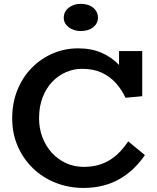

<svg xmlns="http://www.w3.org/2000/svg" viewBox="-20 -947 800 981"><path d="M407.1 13.2Q330.6 13.2 264.1 -13.2Q197.6 -39.6 147.9 -87.8Q98.2 -135.9 70.2 -200.8Q42.3 -265.6 42.3 -341.5Q42.3 -422.2 69.3 -488Q96.3 -553.9 143.3 -601.3Q190.3 -648.7 251 -674.3Q311.6 -700 379.5 -700Q446.3 -700 497.8 -677.8Q549.2 -655.7 586.5 -616.6Q623.8 -577.5 647.5 -525.4L588.3 -543.1V-686H706.7V-455.4L621.2 -447.5Q602.1 -488.9 572.1 -522.4Q542.1 -556 499.8 -575.7Q457.4 -595.4 399.4 -595.4Q357 -595.4 317.6 -578.5Q278.2 -561.7 247 -529Q215.9 -496.4 197.7 -449.4Q179.6 -402.4 179.6 -343Q179.6 -289.7 197.2 -244.3Q214.9 -198.8 245.8 -165.4Q276.7 -132 318.1 -113.2Q359.4 -94.4 407.1 -94.4Q449.2 -94.4 482.9 -104Q516.7 -113.6 543.9 -131.2Q571.2 -148.8 593.7 -172.5Q616.2 -196.3 635.2 -224.7L720.3 -154.6Q695.7 -118.6 664.3 -87.8Q632.9 -57.1 594 -34.2Q555.1 -11.2 508.3 1Q461.5 13.2 407.1 13.2ZM392.3 -788.4Q356.5 -788.4 331.1 -807.8Q305.8 -827.3 305.8 -856.4Q305.8 -887.3 331.1 -907.4Q356.5 -927.4 392.2 -927.4Q431.6 -927.4 456.1 -907.4Q480.5 -887.3 480.5 -856.4Q480.5 -827.3 456 -807.8Q431.5 -788.4 392.3 -788.4Z"/></svg>

Font: BioRhyme ExtraBold
Style: Regular
Weight: 800
Designer: Aoife Mooney
Foundry: Aoife Mooney Type
Version: Version 1.600;gftools[0.9.33]